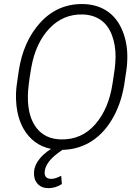

<svg xmlns="http://www.w3.org/2000/svg" viewBox="-20 -741 701 962"><path d="M58.6 0ZM281.7 9.8Q182.1 7.8 123.8 -59.3Q65.4 -126.5 60.5 -238.8Q58.6 -277.8 64 -316.4L73.7 -383.8Q95.7 -532.7 181.2 -627Q268.6 -723.1 397 -720.7Q462.4 -719.2 511.5 -688.7Q560.5 -658.2 587.9 -599.9Q615.2 -541.5 617.7 -471.7Q619.1 -429.7 613.3 -389.6L602.1 -314.5Q585 -213.9 538.8 -138.7Q492.7 -63.5 426.8 -26.1Q360.8 11.2 281.7 9.8ZM554.7 -395Q558.6 -425.8 559.1 -457.5Q559.1 -517.1 540.5 -565.9Q522 -614.7 484.6 -640.9Q447.3 -667 394 -668.5Q296.4 -670.9 227.5 -598.4Q158.7 -525.9 136.7 -402.3Q119.1 -302.2 119.6 -254.4Q119.6 -155.8 162.8 -100.1Q206.1 -44.4 284.7 -42.5Q388.7 -40 456.8 -117.7Q524.9 -195.3 543.9 -322.8ZM304.2 1.5 271 25.4Q208.5 71.8 204.1 118.2Q200.2 153.8 235.4 155.3Q256.3 155.8 286.6 139.6L290 181.2Q258.3 201.7 223.1 201.7Q187.5 201.7 168 179.4Q148.4 157.2 150.4 122.6Q151.9 86.4 180.7 51.8Q209.5 17.1 274.4 -18.6Z"/></svg>

Font: Roboto Light
Style: Italic
Weight: 300
Italic angle: -12°
Designer: Google
Version: Version 2.134; 2016; ttfautohint (v1.6)